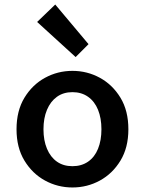

<svg xmlns="http://www.w3.org/2000/svg" viewBox="-20 -816 640 848"><path d="M300 12Q235 12 179 -18.5Q123 -49 88 -106.5Q53 -164 53 -245Q53 -327 88 -384.5Q123 -442 179 -472.5Q235 -503 300 -503Q365 -503 421 -472.5Q477 -442 512 -384.5Q547 -327 547 -245Q547 -164 512 -106.5Q477 -49 421 -18.5Q365 12 300 12ZM300 -82Q340 -82 369 -102Q398 -122 413 -159Q428 -196 428 -245Q428 -294 413 -331Q398 -368 369 -388.5Q340 -409 300 -409Q260 -409 231.5 -388.5Q203 -368 187.5 -331Q172 -294 172 -245Q172 -196 187.5 -159Q203 -122 231.5 -102Q260 -82 300 -82ZM314 -564 144 -719 224 -796 371 -621Z"/></svg>

Font: Source Code Pro SemiBold
Style: Regular
Weight: 600
Monospace: yes
Designer: Paul D. Hunt, Teo Tuominen
Foundry: Adobe Systems Incorporated
Version: Version 1.018;hotconv 1.0.116;makeotfexe 2.5.65601